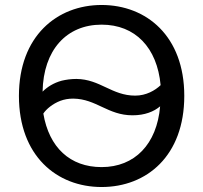

<svg xmlns="http://www.w3.org/2000/svg" viewBox="-20 -732 816 771"><path d="M720 -347C720 -106 569 19 388 19C208 19 56 -106 56 -347C56 -587 209 -712 388 -712C568 -712 720 -587 720 -347ZM388 -633C247 -633 154 -531 151 -364C170 -383 195 -399 228 -408C245 -412 265 -415 287 -415C382 -414 429 -348 523 -348C567 -348 603 -369 625 -390C611 -541 523 -633 388 -633ZM512 -269C413 -269 367 -335 274 -336C255 -336 238 -333 222 -327C191 -315 166 -294 154 -276C177 -140 261 -61 388 -61C521 -61 610 -153 623 -305C598 -284 562 -269 512 -269Z"/></svg>

Font: Repo Regular
Style: Regular
Weight: 400
Designer: Stefan Peev
Foundry: Context Ltd
Version: Version 1.502